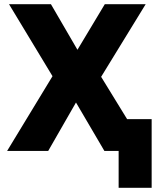

<svg xmlns="http://www.w3.org/2000/svg" viewBox="-20 -720 774 916"><path d="M546 176V0H503.5V-151.5H703.5V176ZM14 0 230.5 -356.5 23 -700H223L349.5 -482.5L480 -700H675L462.5 -353.5L679.5 0H478L342.5 -231L210 0Z"/></svg>

Font: Geologica Roman
Style: Bold
Weight: 700
Designer: Sindre Bremnes, Frode Helland
Foundry: Monokrom Skriftforlag AS
Version: Version 1.010;gftools[0.9.28]